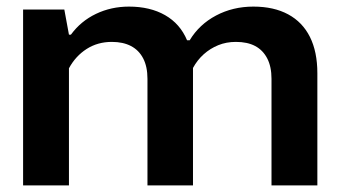

<svg xmlns="http://www.w3.org/2000/svg" viewBox="-20 -562 1025 582"><path d="M50 0V-533H175L189 -457H195Q225 -498 271 -520Q317 -542 371 -542Q435 -542 480.5 -516Q526 -490 547 -440H555Q584 -488 635 -515Q686 -542 748 -542Q810 -542 853.5 -518.5Q897 -495 919.5 -450Q942 -405 942 -340V0H803V-323Q803 -360 790 -385Q777 -410 753.5 -422.5Q730 -435 695 -435Q666 -435 641.5 -425Q617 -415 597.5 -397.5Q578 -380 565 -356Q565 -349 565 -342Q565 -335 565 -328V0H427V-323Q427 -360 414 -385Q401 -410 377 -422.5Q353 -435 319 -435Q276 -435 242.5 -413.5Q209 -392 189 -355V0Z"/></svg>

Font: Hubot Sans Condensed ExtraLight SemiBold
Style: Regular
Weight: 600
Version: Version 2.000